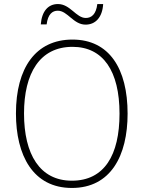

<svg xmlns="http://www.w3.org/2000/svg" viewBox="-20 -921 711 951"><path d="M182 -800H211C217 -851 240 -868 266 -868C315 -868 343 -799 404 -799C452 -799 487 -834 491 -901H462C456 -850 433 -832 405 -832C357 -832 328 -901 267 -901C219 -901 187 -866 182 -800ZM612 -358C612 -581 521 -725 339 -725C157 -725 59 -585 59 -359C59 -152 143 10 336 10C528 10 612 -149 612 -358ZM99 -359C99 -558 177 -689 339 -689C491 -689 572 -569 572 -358C572 -153 497 -26 336 -26C177 -26 99 -157 99 -359Z"/></svg>

Font: Noto Sans Myanmar UI SemiCondensed ExtraLight
Style: Regular
Weight: 200
Width: 4
Designer: Monotype Design Team
Foundry: Monotype Imaging Inc.
Version: Version 2.103